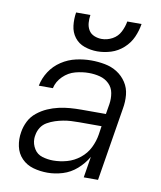

<svg xmlns="http://www.w3.org/2000/svg" viewBox="-84 -811 744 887"><g transform="rotate(10 288.0 -368.0)"><path d="M199 8Q234 8 270 -3Q306 -14 335.5 -40Q365 -66 384 -99L368 0H435L491 -344Q497 -377 494 -409Q491 -441 474 -467Q457 -493 431 -509.5Q405 -526 373 -532Q341 -538 309 -538Q274 -538 238 -530Q202 -522 170 -501Q138 -480 117.5 -448.5Q97 -417 90 -381H156Q163 -413 188 -437.5Q213 -462 245 -470.5Q277 -479 308 -479Q335 -479 360 -472.5Q385 -466 403 -448.5Q421 -431 425.5 -405.5Q430 -380 426 -354L418 -306H303Q277 -306 250.5 -304Q224 -302 197.5 -296Q171 -290 146 -279Q121 -268 98.5 -250Q76 -232 63.5 -207Q51 -182 47 -156Q41 -122 48 -89Q55 -56 77.5 -33Q100 -10 132 -1Q164 8 199 8ZM215 -52Q189 -52 164 -59.5Q139 -67 125.5 -89Q112 -111 112 -136Q112 -145 114 -154Q117 -173 127.5 -189.5Q138 -206 155.5 -216Q173 -226 191.5 -232Q210 -238 228.5 -241.5Q247 -245 265.5 -246Q284 -247 303 -247H408L402 -207Q397 -175 382 -144.5Q367 -114 339.5 -92Q312 -70 279.5 -61Q247 -52 215 -52ZM328 -584Q360 -584 392 -594Q424 -604 450 -627.5Q476 -651 489.5 -681.5Q503 -712 508 -744H441Q437 -719 424.5 -694.5Q412 -670 388 -657Q364 -644 338 -644Q320 -644 303 -651Q286 -658 277 -673Q268 -688 266.5 -706.5Q265 -725 268 -744H201Q196 -713 199.5 -682Q203 -651 221 -627.5Q239 -604 268 -594Q297 -584 328 -584Z"/></g></svg>

Font: Iosevka Sparkle Light Oblique
Style: Regular
Weight: 300
Italic angle: -9°
Designer: Belleve Invis
Foundry: Belleve Invis
Version: Version 4.5.0; ttfautohint (v1.8.3)